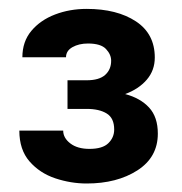

<svg xmlns="http://www.w3.org/2000/svg" viewBox="-20 -737 413 436"><path d="M133.3 -489.7V-554.7H176.8Q205.1 -554.7 218.8 -566.9Q232.4 -579.1 232.4 -599.1Q232.4 -613.3 220.7 -625.7Q209 -638.2 179.7 -638.2Q159.2 -638.2 144.5 -629.9Q129.9 -621.6 129.9 -606.9H30.8Q30.8 -642.6 51.3 -667Q71.8 -691.4 105 -704.1Q138.2 -716.8 176.8 -716.8Q245.6 -716.8 288.6 -688.5Q331.5 -660.2 331.5 -606.4Q331.5 -577.1 313.2 -555.9Q294.9 -534.7 264.2 -523.4Q298.8 -514.2 318.6 -492.7Q338.4 -471.2 338.4 -433.6Q338.4 -379.9 292 -350.1Q245.6 -320.3 176.8 -320.3Q141.1 -320.3 105.7 -332Q70.3 -343.8 47.1 -370.4Q23.9 -397 23.9 -440.4H123.5Q123.5 -423.8 139.6 -411.4Q155.8 -398.9 183.1 -398.9Q212.9 -398.9 226.1 -411.9Q239.3 -424.8 239.3 -442.9Q239.3 -468.8 222.4 -479.2Q205.6 -489.7 176.8 -489.7Z"/></svg>

Font: Vazirmatn RD UI FD
Style: Bold
Weight: 700
Designer: Saber Rastikerdar
Foundry: Saber Rastikerdar
Version: Version 33.003